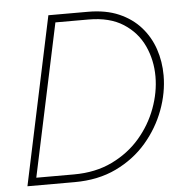

<svg xmlns="http://www.w3.org/2000/svg" viewBox="-53 -791 820 843"><g transform="rotate(-5 357.5 -370.0)"><path d="M34 0 191 -740H365Q444 -740 501.5 -715Q559 -690 597 -647Q635 -604 653.5 -549Q672 -494 672 -433Q672 -357 643.5 -280.5Q615 -204 560.5 -140.5Q506 -77 426 -38.5Q346 0 242 0ZM365 -706H219L76 -34H242Q337 -34 410.5 -69.5Q484 -105 534 -163Q584 -221 610 -291.5Q636 -362 636 -431Q636 -504 607 -566.5Q578 -629 518 -667.5Q458 -706 365 -706Z"/></g></svg>

Font: Be Vietnam Pro Thin
Style: Italic
Weight: 100
Italic angle: -12°
Designer: Lam Bao, Tony Le, Vietanh Nguyen
Foundry: Yellow Type Foundry
Version: Version 1.002; ttfautohint (v1.8.3)